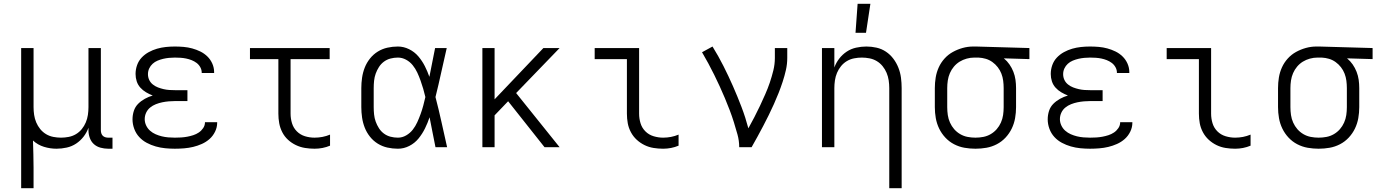

<svg xmlns="http://www.w3.org/2000/svg" viewBox="-20 -772 7240 1007"><path d="M91 215V-520H156V-210Q156 -190 159 -169.5Q162 -149 170 -130Q178 -111 191 -95Q204 -79 221.5 -68.5Q239 -58 259.5 -54Q280 -50 300 -50Q320 -50 340.5 -54Q361 -58 378.5 -68.5Q396 -79 409 -95Q422 -111 430 -130Q438 -149 441 -169.5Q444 -190 444 -210V-520H509V-88Q509 -80 511.5 -72.5Q514 -65 519 -60Q524 -55 531.5 -52.5Q539 -50 547 -50H570V8H547Q527 8 507 2.5Q487 -3 472.5 -16Q458 -29 451 -48.5Q444 -68 444 -88V-102Q435 -77 418.5 -55.5Q402 -34 379.5 -19Q357 -4 330 2Q303 8 276 8Q243 8 210.5 -2Q178 -12 153 -35Q154 1 155 36.5Q156 72 156 107V215Z M897 8Q872 8 846.5 5.5Q821 3 796.5 -4Q772 -11 749.5 -23Q727 -35 710 -53.5Q693 -72 684 -96.5Q675 -121 675 -146Q675 -169 682 -190.5Q689 -212 704.5 -227.5Q720 -243 740 -254Q760 -265 781 -271Q763 -278 746 -288Q729 -298 716 -312.5Q703 -327 697 -345.5Q691 -364 691 -384Q691 -408 699 -430.5Q707 -453 723 -470Q739 -487 760 -498.5Q781 -510 803.5 -516.5Q826 -523 849.5 -525.5Q873 -528 897 -528Q920 -528 943 -526Q966 -524 988 -518Q1010 -512 1030.5 -502Q1051 -492 1067.5 -476Q1084 -460 1093.5 -438.5Q1103 -417 1103 -394V-389H1038V-391Q1038 -406 1030.5 -419.5Q1023 -433 1011 -442Q999 -451 985 -456.5Q971 -462 956.5 -465Q942 -468 927 -469Q912 -470 897 -470Q882 -470 866.5 -468.5Q851 -467 836 -463.5Q821 -460 806.5 -454Q792 -448 780.5 -437.5Q769 -427 762.5 -413Q756 -399 756 -383Q756 -367 762.5 -353Q769 -339 781.5 -329Q794 -319 808.5 -313.5Q823 -308 838 -304.5Q853 -301 868.5 -300Q884 -299 900 -299H963V-242H900Q883 -242 865.5 -240.5Q848 -239 831 -235.5Q814 -232 797.5 -225.5Q781 -219 767.5 -208Q754 -197 746.5 -181Q739 -165 739 -147Q739 -130 746.5 -114Q754 -98 767 -86.5Q780 -75 796 -68Q812 -61 828.5 -57Q845 -53 862.5 -51.5Q880 -50 897 -50Q913 -50 929.5 -51Q946 -52 962 -55Q978 -58 993.5 -63Q1009 -68 1022.5 -77Q1036 -86 1045.5 -100Q1055 -114 1055 -130V-131H1119V-128Q1119 -104 1108 -81.5Q1097 -59 1079 -43Q1061 -27 1038.5 -17Q1016 -7 993 -1.5Q970 4 945.5 6Q921 8 897 8Z M1630 8Q1605 8 1580 4Q1555 0 1532 -11Q1509 -22 1490.5 -39Q1472 -56 1460.5 -78.5Q1449 -101 1444.5 -125.5Q1440 -150 1440 -176V-462H1291V-520H1709V-462H1504V-176Q1504 -150 1511.5 -125.5Q1519 -101 1537 -83Q1555 -65 1579.5 -57.5Q1604 -50 1630 -50Q1651 -50 1671.5 -54Q1692 -58 1711 -66V-8Q1692 0 1671.5 4Q1651 8 1630 8Z M2067 8Q2039 8 2012 2Q1985 -4 1961.5 -18.5Q1938 -33 1920.5 -55Q1903 -77 1893 -102.5Q1883 -128 1879 -155.5Q1875 -183 1875 -210V-310Q1875 -337 1879 -364.5Q1883 -392 1893 -417.5Q1903 -443 1920.5 -465Q1938 -487 1961.5 -501.5Q1985 -516 2012 -522Q2039 -528 2067 -528Q2097 -528 2125.5 -514Q2154 -500 2174 -476.5Q2194 -453 2208 -425.5Q2222 -398 2232 -369Q2240 -407 2247 -444.5Q2254 -482 2262 -520H2323Q2308 -456 2294 -391.5Q2280 -327 2264 -263Q2281 -198 2295.5 -132Q2310 -66 2325 0H2264Q2256 -39 2248.5 -78Q2241 -117 2233 -157Q2223 -127 2209 -98.5Q2195 -70 2175 -45.5Q2155 -21 2126.5 -6.5Q2098 8 2067 8ZM2067 -50Q2090 -50 2110.5 -62Q2131 -74 2145 -92Q2159 -110 2168.5 -131Q2178 -152 2186 -174Q2194 -196 2200 -218.5Q2206 -241 2211 -263Q2206 -285 2199.5 -307Q2193 -329 2185.5 -350Q2178 -371 2168.5 -391.5Q2159 -412 2144.5 -430Q2130 -448 2109.5 -459Q2089 -470 2067 -470Q2047 -470 2028 -465Q2009 -460 1993.5 -448.5Q1978 -437 1967.5 -420.5Q1957 -404 1950.5 -386Q1944 -368 1942 -348.5Q1940 -329 1940 -310V-210Q1940 -191 1942 -171.5Q1944 -152 1950.5 -134Q1957 -116 1967.5 -99.5Q1978 -83 1993.5 -71.5Q2009 -60 2028 -55Q2047 -50 2067 -50Z M2836 0 2645 -241 2574 -167V0H2510V-520H2574V-251L2830 -520H2915L2687 -284L2915 0Z M3458 8Q3433 8 3408 4Q3383 0 3360.5 -11Q3338 -22 3319.5 -39Q3301 -56 3289 -78.5Q3277 -101 3272.5 -125.5Q3268 -150 3268 -176V-462H3099V-520H3332V-176Q3332 -150 3339.5 -125.5Q3347 -101 3365 -83Q3383 -65 3408 -57.5Q3433 -50 3458 -50Q3479 -50 3499.5 -54Q3520 -58 3539 -66V-8Q3520 0 3499.5 4Q3479 8 3458 8Z M3857 0Q3857 -34 3848 -66.5Q3839 -99 3829 -131Q3819 -163 3807 -194.5Q3795 -226 3782 -257Q3769 -288 3755 -318.5Q3741 -349 3726 -379.5Q3711 -410 3695 -439.5Q3679 -469 3662 -498L3717 -528Q3748 -478 3774.5 -425.5Q3801 -373 3824.5 -319.5Q3848 -266 3869 -211Q3890 -156 3905 -99Q3921 -128 3936.5 -157.5Q3952 -187 3966 -217Q3980 -247 3993.5 -277.5Q4007 -308 4017.5 -339Q4028 -370 4036 -402.5Q4044 -435 4044 -468V-520H4109V-468Q4109 -436 4102 -405Q4095 -374 4085 -343.5Q4075 -313 4063.5 -284Q4052 -255 4039 -226Q4026 -197 4012 -168.5Q3998 -140 3983 -111.5Q3968 -83 3953 -55.5Q3938 -28 3922 0Z M4644 215V-310Q4644 -330 4641 -350.5Q4638 -371 4630 -390Q4622 -409 4609 -425Q4596 -441 4578.5 -451.5Q4561 -462 4540.5 -466Q4520 -470 4500 -470Q4480 -470 4459.5 -466Q4439 -462 4421.5 -451.5Q4404 -441 4391 -425Q4378 -409 4370 -390Q4362 -371 4359 -350.5Q4356 -330 4356 -310V0H4291V-520H4356V-418Q4365 -443 4381.5 -464.5Q4398 -486 4420.5 -501Q4443 -516 4470 -522Q4497 -528 4524 -528Q4551 -528 4577.5 -522Q4604 -516 4626.5 -501Q4649 -486 4665.5 -464Q4682 -442 4692 -416.5Q4702 -391 4705.5 -364Q4709 -337 4709 -310V215ZM4467 -600 4478 -752H4545L4522 -600Z M5096 8Q5067 8 5038.5 3Q5010 -2 4984 -15.5Q4958 -29 4938 -50.5Q4918 -72 4905.5 -98Q4893 -124 4888 -152.5Q4883 -181 4883 -210V-310Q4883 -338 4887.5 -365.5Q4892 -393 4903.5 -418.5Q4915 -444 4934 -465Q4953 -486 4977.5 -499.5Q5002 -513 5029 -520.5Q5056 -528 5084 -528H5100L5379 -520V-462L5245 -466Q5262 -452 5274.5 -434Q5287 -416 5295 -395.5Q5303 -375 5306 -353.5Q5309 -332 5309 -310V-210Q5309 -181 5304 -152.5Q5299 -124 5286.5 -98Q5274 -72 5254 -50.5Q5234 -29 5208 -15.5Q5182 -2 5153.5 3Q5125 8 5096 8ZM5096 -50Q5117 -50 5137.5 -54Q5158 -58 5176 -68.5Q5194 -79 5207.5 -94.5Q5221 -110 5229.5 -129Q5238 -148 5241 -168.5Q5244 -189 5244 -210V-310Q5244 -329 5241.5 -348.5Q5239 -368 5232 -386Q5225 -404 5213 -419.5Q5201 -435 5185 -446.5Q5169 -458 5150.5 -463.5Q5132 -469 5112 -470H5090Q5070 -470 5050 -464.5Q5030 -459 5013 -448.5Q4996 -438 4983 -422.5Q4970 -407 4962 -388.5Q4954 -370 4951 -350Q4948 -330 4948 -310V-210Q4948 -189 4951 -168.5Q4954 -148 4962.5 -129Q4971 -110 4984.5 -94.5Q4998 -79 5016 -68.5Q5034 -58 5054.5 -54Q5075 -50 5096 -50Z M5697 8Q5672 8 5646.5 5.5Q5621 3 5596.5 -4Q5572 -11 5549.5 -23Q5527 -35 5510 -53.5Q5493 -72 5484 -96.5Q5475 -121 5475 -146Q5475 -169 5482 -190.5Q5489 -212 5504.5 -227.5Q5520 -243 5540 -254Q5560 -265 5581 -271Q5563 -278 5546 -288Q5529 -298 5516 -312.5Q5503 -327 5497 -345.5Q5491 -364 5491 -384Q5491 -408 5499 -430.5Q5507 -453 5523 -470Q5539 -487 5560 -498.5Q5581 -510 5603.5 -516.5Q5626 -523 5649.5 -525.5Q5673 -528 5697 -528Q5720 -528 5743 -526Q5766 -524 5788 -518Q5810 -512 5830.5 -502Q5851 -492 5867.5 -476Q5884 -460 5893.5 -438.5Q5903 -417 5903 -394V-389H5838V-391Q5838 -406 5830.5 -419.5Q5823 -433 5811 -442Q5799 -451 5785 -456.5Q5771 -462 5756.5 -465Q5742 -468 5727 -469Q5712 -470 5697 -470Q5682 -470 5666.5 -468.5Q5651 -467 5636 -463.5Q5621 -460 5606.5 -454Q5592 -448 5580.5 -437.5Q5569 -427 5562.5 -413Q5556 -399 5556 -383Q5556 -367 5562.5 -353Q5569 -339 5581.5 -329Q5594 -319 5608.5 -313.5Q5623 -308 5638 -304.5Q5653 -301 5668.5 -300Q5684 -299 5700 -299H5763V-242H5700Q5683 -242 5665.5 -240.5Q5648 -239 5631 -235.5Q5614 -232 5597.5 -225.5Q5581 -219 5567.5 -208Q5554 -197 5546.5 -181Q5539 -165 5539 -147Q5539 -130 5546.5 -114Q5554 -98 5567 -86.5Q5580 -75 5596 -68Q5612 -61 5628.5 -57Q5645 -53 5662.5 -51.5Q5680 -50 5697 -50Q5713 -50 5729.5 -51Q5746 -52 5762 -55Q5778 -58 5793.5 -63Q5809 -68 5822.5 -77Q5836 -86 5845.5 -100Q5855 -114 5855 -130V-131H5919V-128Q5919 -104 5908 -81.5Q5897 -59 5879 -43Q5861 -27 5838.5 -17Q5816 -7 5793 -1.5Q5770 4 5745.5 6Q5721 8 5697 8Z M6458 8Q6433 8 6408 4Q6383 0 6360.5 -11Q6338 -22 6319.5 -39Q6301 -56 6289 -78.5Q6277 -101 6272.5 -125.5Q6268 -150 6268 -176V-462H6099V-520H6332V-176Q6332 -150 6339.5 -125.5Q6347 -101 6365 -83Q6383 -65 6408 -57.5Q6433 -50 6458 -50Q6479 -50 6499.5 -54Q6520 -58 6539 -66V-8Q6520 0 6499.5 4Q6479 8 6458 8Z M6896 8Q6867 8 6838.5 3Q6810 -2 6784 -15.5Q6758 -29 6738 -50.5Q6718 -72 6705.5 -98Q6693 -124 6688 -152.5Q6683 -181 6683 -210V-310Q6683 -338 6687.5 -365.5Q6692 -393 6703.5 -418.5Q6715 -444 6734 -465Q6753 -486 6777.5 -499.5Q6802 -513 6829 -520.5Q6856 -528 6884 -528H6900L7179 -520V-462L7045 -466Q7062 -452 7074.5 -434Q7087 -416 7095 -395.5Q7103 -375 7106 -353.5Q7109 -332 7109 -310V-210Q7109 -181 7104 -152.5Q7099 -124 7086.5 -98Q7074 -72 7054 -50.5Q7034 -29 7008 -15.5Q6982 -2 6953.5 3Q6925 8 6896 8ZM6896 -50Q6917 -50 6937.5 -54Q6958 -58 6976 -68.5Q6994 -79 7007.5 -94.5Q7021 -110 7029.5 -129Q7038 -148 7041 -168.5Q7044 -189 7044 -210V-310Q7044 -329 7041.5 -348.5Q7039 -368 7032 -386Q7025 -404 7013 -419.5Q7001 -435 6985 -446.5Q6969 -458 6950.5 -463.5Q6932 -469 6912 -470H6890Q6870 -470 6850 -464.5Q6830 -459 6813 -448.5Q6796 -438 6783 -422.5Q6770 -407 6762 -388.5Q6754 -370 6751 -350Q6748 -330 6748 -310V-210Q6748 -189 6751 -168.5Q6754 -148 6762.5 -129Q6771 -110 6784.5 -94.5Q6798 -79 6816 -68.5Q6834 -58 6854.5 -54Q6875 -50 6896 -50Z"/></svg>

Font: Iosevka Light Extended
Style: Regular
Weight: 300
Width: 7
Monospace: yes
Designer: Belleve Invis
Foundry: Belleve Invis
Version: Version 32.5.0; ttfautohint (v1.8.4)